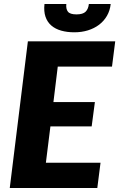

<svg xmlns="http://www.w3.org/2000/svg" viewBox="-20 -934 592 954"><path d="M267 -603 245.5 -427H451.5L435.5 -306H230.5L208 -125.5H479.5L463.5 0H28.5L118.5 -728.5H552.5L536.5 -603ZM349.5 -773.5Q313.5 -773.5 284.2 -781.8Q255 -790 235 -807.2Q215 -824.5 206 -851Q197 -877.5 201 -914H309.5Q307 -889.5 317.5 -876Q328 -862.5 360 -862.5Q392 -862.5 405.5 -876Q419 -889.5 421.5 -914H530Q526.5 -881.5 511.5 -855.5Q496.5 -829.5 472.5 -811.2Q448.5 -793 417 -783.2Q385.5 -773.5 349.5 -773.5Z"/></svg>

Font: Lato ExtraBold
Style: Italic
Weight: 800
Italic angle: -7°
Designer: Lukasz Dziedzic with Adam Twardoch and Botio Nikoltchev
Foundry: tyPoland Lukasz Dziedzic
Version: Version 2.015; 2015-08-06; http://www.latofonts.com/